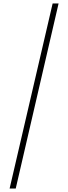

<svg xmlns="http://www.w3.org/2000/svg" viewBox="-20 -819 390 1098"><path d="M281 -799H315L70 259H35Z"/></svg>

Font: Noto Serif Sinhala Condensed ExtraLight
Style: Regular
Weight: 200
Width: 3
Designer: Jelle Bosma - Monotype Design Team
Foundry: Monotype Imaging Inc.
Version: Version 2.007; ttfautohint (v1.8.4.7-5d5b)